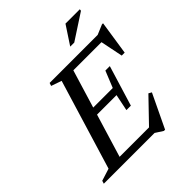

<svg xmlns="http://www.w3.org/2000/svg" viewBox="-262 -1000 1174 1174"><g transform="rotate(-45 325.0 -413.0)"><path d="M467.5 31.5 418.5 0H-20.5L-14.5 -19.5L65 -44.5L242 -627L174.5 -650.5L181 -670H596.5L660.5 -697H670L636.5 -476.5H611L581.5 -622H338L263 -375H432L475.5 -482.5H514L434 -220.5H395.5L417.5 -328H249L164 -48H418.5L563 -198L582.5 -187L478 31.5ZM427 -738 506 -858H630L628.5 -846.5L462 -738Z"/></g></svg>

Font: Newsreader Text Medium
Style: Italic
Weight: 500
Italic angle: -17°
Designer: Hugues Gentile
Foundry: Production Type
Version: Version 1.001